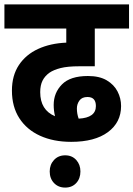

<svg xmlns="http://www.w3.org/2000/svg" viewBox="-20 -642 604 869"><path d="M302 0Q222 0 161.5 -27.5Q101 -55 67.5 -107Q34 -159 34 -232Q34 -300 65.5 -347.5Q97 -395 152.5 -420.5Q208 -446 280 -449V-513H0V-622H564V-513H409V-342H339Q286 -342 254.5 -334Q223 -326 204 -313Q183 -298 172.5 -277Q162 -256 162 -225Q162 -144 229 -116Q223 -141 223 -167Q223 -222 260.5 -260Q298 -298 378 -298Q430 -298 463 -278.5Q496 -259 512 -228Q528 -197 528 -162Q528 -88 468.5 -44Q409 0 302 0ZM328 -151Q328 -127 336 -105Q414 -109 414 -162Q414 -203 376 -203Q351 -203 339.5 -187Q328 -171 328 -151ZM205 134Q205 103 224.5 82Q244 61 275 61Q306 61 325 82Q344 103 344 134Q344 166 325 186.5Q306 207 275 207Q244 207 224.5 186.5Q205 166 205 134Z"/></svg>

Font: Noto Sans Devanagari UI SemiCondensed
Style: Bold
Weight: 700
Width: 4
Designer: Jelle Bosma - Monotype Design Team
Foundry: Monotype Imaging Inc.
Version: Version 2.004; ttfautohint (v1.8.4.7-5d5b)